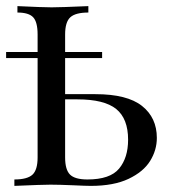

<svg xmlns="http://www.w3.org/2000/svg" viewBox="-20 -608 561 628"><path d="M493 -157Q493 -117 471 -81.5Q449 -46 400.5 -23Q352 0 277 0Q261 0 219 -2Q173 -4 145 -4Q119 -4 27 0V-21Q69 -21 86 -36.5Q103 -52 103 -93V-418H0V-438H103V-495Q103 -536 88.5 -551.5Q74 -567 37 -567V-588Q121 -584 149 -584Q177 -584 269 -588V-567Q227 -567 210 -551.5Q193 -536 193 -495V-438H314V-418H193V-300H292Q396 -300 444.5 -261.5Q493 -223 493 -157ZM399 -151Q399 -220 360 -251.5Q321 -283 233 -283H193V-93Q193 -53 209 -37Q225 -21 266 -21Q340 -21 369.5 -56.5Q399 -92 399 -151Z"/></svg>

Font: Myanmar April Display
Style: Regular
Weight: 400
Designer: Khon Soe Zaw Thu
Foundry: Myanmar OS
Version: Version 2.50 April 12, 2019